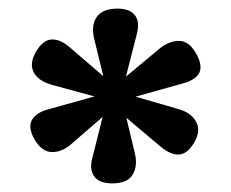

<svg xmlns="http://www.w3.org/2000/svg" viewBox="-20 -818 536 446"><path d="M241 -392Q210 -392 198.5 -408.7Q187 -425.5 195 -453L218.5 -546.5L147.5 -485Q125 -464.5 101 -464.7Q77 -465 60 -494.5Q44.5 -522 54.2 -539.3Q64 -556.5 92 -564L199.5 -594L102 -620.5Q69 -629.5 58.2 -650.2Q47.5 -671 64.5 -699.5Q80.5 -725.5 100.2 -726.3Q120 -727 141.5 -708.5L220 -641L199 -727Q191 -758.5 204.5 -778.3Q218 -798 253 -798Q281.5 -798 293.5 -782.5Q305.5 -767 297.5 -737.5L272.5 -640L347.5 -702.5Q370.5 -722.5 395 -723Q419.5 -723.5 436.5 -692Q451 -665.5 442.8 -648.7Q434.5 -632 404 -624L295 -593.5L393 -565Q423.5 -557 435.5 -535.3Q447.5 -513.5 430 -485Q414 -459.5 395 -459Q376 -458.5 353.5 -477L273.5 -544.5L293 -463Q300.5 -433 288.3 -412.5Q276 -392 241 -392Z"/></svg>

Font: Literata Variable Black
Style: Regular
Weight: 900
Designer: Latin by Veronika Burian and Jose Scaglione. Greek by Irene Vlachou. Cyrillic by Vera Evstafieva.
Foundry: TypeTogether
Version: Version 3.021